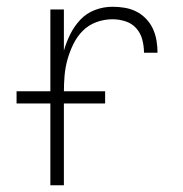

<svg xmlns="http://www.w3.org/2000/svg" viewBox="-20 -548 540 568"><path d="M129 0V-520H169V-398Q176 -423 188 -447Q200 -471 218 -490Q236 -509 261 -518.5Q286 -528 313 -528Q331 -528 349 -525Q367 -522 383 -514Q399 -506 412 -492.5Q425 -479 432.5 -462.5Q440 -446 443 -428Q446 -410 446 -392H406Q406 -411 401 -430.5Q396 -450 383 -464.5Q370 -479 351 -485Q332 -491 313 -491Q288 -491 265 -482.5Q242 -474 225 -457Q208 -440 197 -417.5Q186 -395 179.5 -371.5Q173 -348 171 -324Q169 -300 169 -276V0ZM29 -242V-278H291V-242Z"/></svg>

Font: Iosevka SS18 Extralight
Style: Regular
Weight: 200
Monospace: yes
Designer: Belleve Invis
Foundry: Belleve Invis
Version: Version 25.1.1; ttfautohint (v1.8.4)